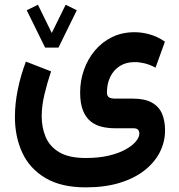

<svg xmlns="http://www.w3.org/2000/svg" viewBox="-20 -550 760 816"><path d="M171.7 -347.7H228.5L306.4 -506.4L259 -529.8L200 -409.9L141.2 -529.8L93.6 -506.4ZM344.9 246.3Q426.1 246.3 488.7 227.1Q551.3 207.8 594.2 174.1Q637.2 140.3 659.4 96.6Q681.5 52.8 681.5 3.6Q681.5 -35.4 669 -65.8Q656.4 -96.2 626.4 -113.5Q596.3 -130.9 543.5 -130.9H469Q451.9 -130.9 443.2 -136.4Q434.5 -141.9 434.5 -157.5Q434.5 -194 448.5 -223.1Q462.5 -252.2 489 -269.2Q515.4 -286.1 552.2 -286.1Q572.2 -286.1 594.5 -280.8Q616.9 -275.4 641 -262.5L680.9 -372.8Q651.7 -393.6 618.3 -403.3Q585 -413.1 551.7 -413.1Q498.7 -413.1 456.1 -392.2Q413.4 -371.3 383.2 -335.1Q352.9 -298.9 336.8 -253.1Q320.6 -207.3 320.6 -157.2Q320.6 -109.8 332.9 -79.8Q345.1 -49.8 366.1 -33.4Q387.1 -17.1 413.6 -11Q440 -4.9 468.3 -4.9H547.4Q561.5 -4.9 566.8 1.6Q572.2 8.1 572.2 17.6Q572.2 33.5 557.1 51.6Q542 69.6 513.1 85.5Q484.2 101.5 441.9 111.5Q399.6 121.5 344.9 121.5Q273.4 121.5 232.5 97.4Q191.6 73.2 174.4 32.9Q157.2 -7.5 157.2 -56.2Q157.2 -99.4 168.8 -148.2Q180.3 -197.1 197.1 -246.7L90.1 -288.2Q67.8 -229.4 55.6 -169.4Q43.4 -109.4 43.4 -52.9Q43.4 31.3 74.8 99.1Q106.2 166.8 173 206.5Q239.7 246.3 344.9 246.3Z"/></svg>

Font: Vazirmatn
Style: Regular
Weight: 400
Designer: Saber Rastikerdar
Foundry: Saber Rastikerdar
Version: Version 33.003;September 2, 2022;FontCreator 14.0.0.2862 64-